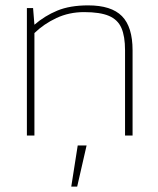

<svg xmlns="http://www.w3.org/2000/svg" viewBox="-20 -504 588 714"><path d="M80 0V-474H103L108 -412Q146 -445 193 -464.5Q240 -484 308 -484Q394 -484 433.5 -444Q473 -404 473 -317V0H445V-317Q445 -369 431.5 -400Q418 -431 385 -445Q352 -459 293 -459Q237 -459 190 -437Q143 -415 108 -381V0ZM245 190 269 37H302L267 190Z"/></svg>

Font: Kanit Thin
Style: Regular
Weight: 250
Designer: Katatrad Team
Foundry: CadsonDemak
Version: Version 2.000; ttfautohint (v1.8.3)